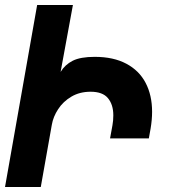

<svg xmlns="http://www.w3.org/2000/svg" viewBox="-54 -745 674 765"><path d="M397.5 -285.5Q397.5 -328 376.2 -353.8Q355 -379.5 307 -379.5Q263.5 -379.5 230.5 -360Q197.5 -340.5 177.8 -310.2Q158 -280 152.5 -248L108.5 0H-34L94 -725H236.5L187.5 -458.5Q205 -487.5 235.8 -503Q266.5 -518.5 323.5 -518.5Q398 -518.5 449.2 -491.2Q500.5 -464 526.2 -414.8Q552 -365.5 552 -299.5Q552 -268 546 -232.5L539 -193.5H384.5L394 -245.5Q397.5 -264.5 397.5 -285.5Z"/></svg>

Font: JuliaMono ExtraBold
Style: Italic
Weight: 800
Italic angle: -9°
Monospace: yes
Designer: cormullion
Foundry: corm
Version: Version 0.057; ttfautohint (v1.8.4)